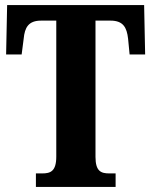

<svg xmlns="http://www.w3.org/2000/svg" viewBox="-20 -734 595 754"><path d="M121 0H434V-53H409C377 -53 355 -61 355 -118V-653H414C464 -653 478 -626 483 -582L489 -520H550L546 -714H8L4 -520H65L73 -582C77 -626 92 -653 141 -653H201V-119C201 -61 178 -53 146 -53H121Z"/></svg>

Font: Noto Serif Georgian ExtraCondensed ExtraBold
Style: Regular
Weight: 800
Width: 2
Designer: Monotype Design Team, Akaki Razmadze
Foundry: Google LLC
Version: Version 2.003